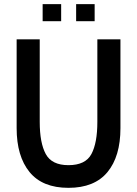

<svg xmlns="http://www.w3.org/2000/svg" viewBox="-20 -889 659 923"><path d="M60 -273V-700H171V-303Q171 -202 200 -148.5Q229 -95 309 -95Q391 -95 419.5 -148.5Q448 -202 448 -303V-700H559V-273Q559 -137 496.5 -61.5Q434 14 309 14Q184 14 122 -62Q60 -138 60 -273ZM185 -869H274V-787H185ZM346 -869H435V-787H346Z"/></svg>

Font: Cabin Condensed SemiBold
Style: Regular
Weight: 600
Width: 3
Designer: Pablo Impallari
Foundry: Pablo Impallari. http://www.impallari.com Igino Marini. http://www.ikern.com
Version: Version 2.200